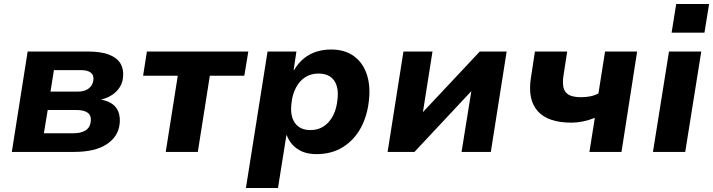

<svg xmlns="http://www.w3.org/2000/svg" viewBox="-20 -758 3558 958"><path d="M39 0 118 -501H416Q485 -501 525 -485Q565 -469 581.5 -440.5Q598 -412 594 -374Q592 -346 577.5 -323Q563 -300 539.5 -284.5Q516 -269 484 -261Q537 -251 559.5 -220.5Q582 -190 577 -140Q570 -76 512 -38Q454 0 349 0ZM199 -93H345Q384 -93 407 -107.5Q430 -122 433 -153Q436 -182 417.5 -195.5Q399 -209 363 -209H218ZM232 -301H370Q402 -301 422.5 -316.5Q443 -332 446 -359Q449 -384 432.5 -396Q416 -408 386 -408H249Z M807 0 867 -380H694L713 -501H1219L1199 -380H1027L967 0Z M1207 180 1315 -501H1459L1445 -408H1447Q1469 -445 1497.5 -467.5Q1526 -490 1560 -500.5Q1594 -511 1631 -511Q1700 -511 1745 -478.5Q1790 -446 1809.5 -389Q1829 -332 1821 -259Q1813 -180 1780 -119.5Q1747 -59 1691 -24Q1635 11 1559 11Q1502 11 1464.5 -14.5Q1427 -40 1411 -83H1409L1367 180ZM1529 -109Q1568 -109 1596.5 -128.5Q1625 -148 1642.5 -182.5Q1660 -217 1664 -263Q1671 -323 1646.5 -357Q1622 -391 1569 -391Q1531 -391 1502.5 -372.5Q1474 -354 1456 -319.5Q1438 -285 1434 -239Q1427 -179 1452 -144Q1477 -109 1529 -109Z M1914 0 1993 -501H2138L2089 -191H2083L2374 -501H2508L2429 0H2283L2333 -311H2339L2048 0Z M2921 0 2948 -170Q2918 -158 2888.5 -152Q2859 -146 2832 -146Q2714 -146 2663 -203.5Q2612 -261 2629 -369L2649 -501H2810L2792 -384Q2786 -347 2791.5 -322Q2797 -297 2818 -285Q2839 -273 2880 -273Q2904 -273 2926 -277.5Q2948 -282 2966 -292L2999 -501H3159L3081 0Z M3331 -595 3354 -738H3518L3495 -595ZM3238 0 3318 -501H3479L3399 0Z"/></svg>

Font: Nunito Sans 8pt ExtraBold
Style: Italic
Weight: 800
Italic angle: -9°
Version: Version 3.101;gftools[0.9.27]